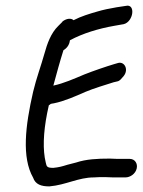

<svg xmlns="http://www.w3.org/2000/svg" viewBox="-20 -692 508 684"><path d="M98 -59C106 -35 127 -28 155 -28H156C215 -33 259 -60 315 -60C326 -61 338 -61 355 -61C371 -60 387 -60 403 -60H427C444 -60 463 -73 467 -92C471 -109 461 -126 442 -126H418C402 -126 386 -126 371 -127H370C327 -127 287 -125 251 -113L220 -105C201 -99 190 -96 170 -94C148 -94 146 -98 143 -113C132 -157 134 -218 148 -289L154 -317C155 -317 157 -319 161 -322C163 -323 169 -323 172 -324C208 -331 251 -350 285 -365C313 -377 357 -390 385 -399L398 -402C408 -404 414 -414 417 -417C441 -441 425 -473 402 -468L388 -464C358 -455 314 -440 281 -427C243 -411 207 -395 170 -387C182 -431 193 -472 206 -513C216 -519 227 -530 229 -548L230 -549C275 -573 330 -590 387 -600L421 -606C456 -615 464 -680 428 -671L395 -666C371 -662 347 -657 327 -651C299 -643 269 -634 242 -620C234 -628 217 -627 202 -615V-614L188 -600C161 -574 148 -536 138 -500C126 -457 110 -415 98 -365C70 -243 57 -131 98 -59Z"/></svg>

Font: Stray Cat
Style: ExBdCnObl
Weight: 800
Version: Version 1.0